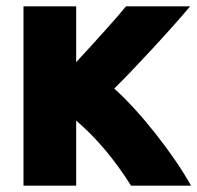

<svg xmlns="http://www.w3.org/2000/svg" viewBox="-20 -564 622 605"><path d="M220 21H54V-544H220V-368Q338 -496 377 -544H579Q533 -489 458.5 -408.5Q384 -328 340 -285Q402 -229 470 -143Q538 -57 582 21H393Q314 -104 220 -184Z"/></svg>

Font: Repo
Style: ExtraBold
Weight: 800
Designer: Stefan Peev
Foundry: Context Ltd
Version: Version 001.000